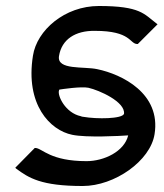

<svg xmlns="http://www.w3.org/2000/svg" viewBox="-20 -610 546 641"><path d="M31 -50 34 -47C76 -16 117 11 256 11C363 11 482 -73 496 -162C518 -298 387 -362 305 -379C260 -389 169 -375 177 -423C186 -479 232 -508 297 -507C418 -507 412 -464 438 -463H440L506 -529L502 -532C461 -563 449 -590 310 -590C196 -590 103 -509 90 -424C64 -261 147 -175 221 -160C268 -150 381 -156 408 -158C395 -104 327 -72 269 -72C148 -72 122 -114 99 -116H96ZM177 -308C177 -310 178 -311 179 -311C185 -312 251 -322 275 -317C311 -309 399 -270 394 -230C388 -213 304 -212 258 -220C255 -220 252 -221 250 -222C198 -233 171 -291 177 -308Z"/></svg>

Font: Charger Pro
Style: BdObl
Weight: 700
Designer: Jasper
Foundry: Cannot Into Space Fonts
Version: Version 1.09